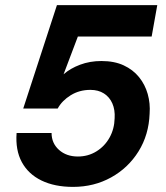

<svg xmlns="http://www.w3.org/2000/svg" viewBox="-20 -720 649 752"><path d="M266 12Q194 12 142.5 -13Q91 -38 65.5 -85Q40 -132 45 -199H182Q182 -159 211 -133Q240 -107 285 -107Q325 -107 357.5 -127Q390 -147 409 -181Q428 -215 429 -257Q431 -290 420 -315Q409 -340 387 -354Q365 -368 334 -368Q291 -368 257 -347Q223 -326 206 -295H71L203 -700H596L574 -577H285L229 -429Q255 -452 293.5 -466.5Q332 -481 377 -481Q428 -481 464.5 -464Q501 -447 524.5 -418Q548 -389 558.5 -352Q569 -315 566 -275Q563 -192 522.5 -127Q482 -62 415 -25Q348 12 266 12Z"/></svg>

Font: DM Sans 28pt ExtraBold
Style: Italic
Weight: 800
Italic angle: -10°
Version: Version 4.004;gftools[0.9.30]